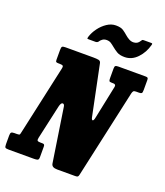

<svg xmlns="http://www.w3.org/2000/svg" viewBox="-220 -1114 1073 1246"><g transform="rotate(20 316.0 -491.5)"><path d="M104 -636.5H98Q85.5 -636.5 81 -639.2Q76.5 -642 76.5 -654V-722.5Q76.5 -741 81.8 -745.5Q87 -750 104.5 -750H296Q320 -750 333 -747.2Q346 -744.5 349 -730.5L420.5 -383.5Q424 -365 431.5 -365Q435 -365 438.2 -371.2Q441.5 -377.5 444.5 -394L491 -617.5Q495 -636.5 474.5 -636.5H465.5Q450 -636.5 447 -641.5Q444 -646.5 444 -662.5V-727Q444 -743 449.8 -746.5Q455.5 -750 470.5 -750H657.5Q668 -750 671.8 -746.5Q675.5 -743 675.5 -732V-664Q675.5 -645 671 -640.8Q666.5 -636.5 653 -636.5H632.5Q619 -636.5 614.5 -631.5Q610 -626.5 607 -614.5L472.5 -4Q470 7.5 465.2 10.5Q460.5 13.5 448 13.5H324Q305.5 13.5 294.8 7.2Q284 1 282 -15L225.5 -384.5Q223 -402 211.5 -402Q199.5 -402 192.5 -372L140.5 -138Q137 -122 142.2 -117.8Q147.5 -113.5 164 -113.5H174.5Q184.5 -113.5 188.2 -110Q192 -106.5 192 -96V-24Q192 -6.5 183.8 -3.2Q175.5 0 160 0H-15Q-33.5 0 -38.8 -4.2Q-44 -8.5 -44 -27.5V-86.5Q-44 -103 -39 -108.2Q-34 -113.5 -17.5 -113.5H1Q17 -113.5 19.2 -118.2Q21.5 -123 24.5 -138L128.5 -611.5Q132.5 -629 126.5 -632.8Q120.5 -636.5 104 -636.5ZM484.5 -821.5Q451 -821.5 431.5 -833.2Q412 -845 397 -857.5Q382 -870 369.8 -878Q357.5 -886 339.5 -886Q322.5 -886 310.5 -877.2Q298.5 -868.5 292 -857Q285.5 -850 276.5 -850H226.5Q217.5 -850 217.2 -853.8Q217 -857.5 219.5 -865Q229.5 -897 251.5 -926.8Q273.5 -956.5 302.8 -976Q332 -995.5 364 -995.5Q397.5 -995.5 414.8 -984Q432 -972.5 446.5 -959.5Q460 -947.5 475 -939.2Q490 -931 505.5 -931Q534.5 -931 549 -956Q552.5 -961 554.8 -964Q557 -967 564.5 -967H617Q623.5 -967 624.5 -964.5Q625.5 -962 624 -956Q609.5 -900.5 572 -861Q534.5 -821.5 484.5 -821.5Z"/></g></svg>

Font: Besley* Condensed Heavy
Style: Italic
Weight: 800
Width: 3
Italic angle: -13°
Designer: Owen Earl
Foundry: indestructible type*
Version: Version 3.000; ttfautohint (v1.8.3)